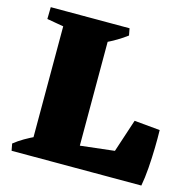

<svg xmlns="http://www.w3.org/2000/svg" viewBox="-100 -762 843 859"><g transform="rotate(15 322.0 -333.0)"><path d="M107 0V-666H317V0ZM28 0 22 -32Q43 -49 68 -63.5Q93 -78 121 -91L122 0ZM215 0 290 -98 611 -135 628 0ZM629 0 438 -8 525 -272 644 -261Q645 -225 644 -178Q643 -131 639.5 -84Q636 -37 629 0ZM168 -587 30 -611 31 -666H171ZM303 -575 302 -666H396L402 -634Q381 -618 356.5 -603.5Q332 -589 303 -575Z"/></g></svg>

Font: Eczar ExtraBold
Style: Regular
Weight: 800
Designer: Vaibhav Singh
Foundry: Rosetta Type Foundry
Version: Version 2.000